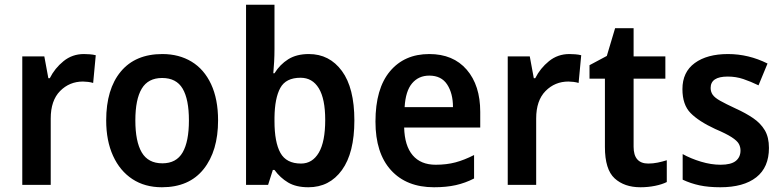

<svg xmlns="http://www.w3.org/2000/svg" viewBox="-20 -780 3300 810"><path d="M334 -552Q345 -552 358.5 -551Q372 -550 384 -547L373 -430Q364 -433 351.5 -434.5Q339 -436 330 -436Q273 -436 233.5 -396Q194 -356 194 -280V0H74V-542H167L184 -450H190Q211 -492 248 -522Q285 -552 334 -552Z M900 -272Q900 -143 839 -66.5Q778 10 663 10Q591 10 538.5 -24.5Q486 -59 457 -122.5Q428 -186 428 -272Q428 -404 489.5 -478Q551 -552 665 -552Q735 -552 788 -520Q841 -488 870.5 -425Q900 -362 900 -272ZM551 -272Q551 -183 578 -137Q605 -91 665 -91Q724 -91 750.5 -137Q777 -183 777 -272Q777 -361 750.5 -406Q724 -451 664 -451Q605 -451 578 -406Q551 -361 551 -272Z M1138 -573Q1138 -547 1136.5 -519Q1135 -491 1133 -471H1138Q1161 -508 1196 -530Q1231 -552 1283 -552Q1370 -552 1422.5 -480.5Q1475 -409 1475 -272Q1475 -135 1422.5 -62.5Q1370 10 1281 10Q1229 10 1195.5 -10Q1162 -30 1138 -63H1131L1111 0H1018V-760H1138ZM1248 -452Q1186 -452 1162.5 -409Q1139 -366 1138 -284V-269Q1138 -180 1163 -135Q1188 -90 1250 -90Q1298 -90 1325 -136Q1352 -182 1352 -274Q1352 -363 1325 -407.5Q1298 -452 1248 -452Z M1791 -552Q1892 -552 1949 -486Q2006 -420 2006 -308V-242H1685Q1687 -165 1721 -125Q1755 -85 1818 -85Q1864 -85 1901.5 -95Q1939 -105 1980 -126V-27Q1943 -8 1903 1Q1863 10 1811 10Q1695 10 1629.5 -62Q1564 -134 1564 -267Q1564 -406 1625 -479Q1686 -552 1791 -552ZM1791 -461Q1746 -461 1718.5 -428.5Q1691 -396 1687 -328H1891Q1891 -386 1866.5 -423.5Q1842 -461 1791 -461Z M2382 -552Q2393 -552 2406.5 -551Q2420 -550 2432 -547L2421 -430Q2412 -433 2399.5 -434.5Q2387 -436 2378 -436Q2321 -436 2281.5 -396Q2242 -356 2242 -280V0H2122V-542H2215L2232 -450H2238Q2259 -492 2296 -522Q2333 -552 2382 -552Z M2715 -90Q2735 -90 2754.5 -94Q2774 -98 2793 -104V-12Q2773 -2 2743.5 4Q2714 10 2682 10Q2614 10 2573 -27.5Q2532 -65 2532 -160V-448H2467V-505L2540 -544L2575 -661H2653V-542H2787V-448H2653V-161Q2653 -90 2715 -90Z M3224 -156Q3224 -74 3170.5 -32Q3117 10 3019 10Q2969 10 2931.5 2Q2894 -6 2860 -22V-130Q2894 -111 2937 -98Q2980 -85 3020 -85Q3064 -85 3084 -101Q3104 -117 3104 -145Q3104 -160 3097 -173Q3090 -186 3067 -201Q3044 -216 2997 -236Q2928 -268 2893.5 -303Q2859 -338 2859 -404Q2859 -476 2911 -514Q2963 -552 3051 -552Q3138 -552 3218 -512L3180 -420Q3147 -436 3116 -446.5Q3085 -457 3050 -457Q2978 -457 2978 -409Q2978 -393 2986.5 -380.5Q2995 -368 3018 -355Q3041 -342 3084 -322Q3126 -303 3157.5 -281.5Q3189 -260 3206.5 -230.5Q3224 -201 3224 -156Z"/></svg>

Font: Noto Sans Telugu SemiCondensed SemiBold
Style: Regular
Weight: 600
Width: 4
Designer: Jelle Bosma - Monotype Design Team
Foundry: Monotype Imaging Inc.
Version: Version 2.005; ttfautohint (v1.8.4.7-5d5b)